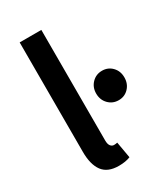

<svg xmlns="http://www.w3.org/2000/svg" viewBox="-179 -787 768 881"><g transform="rotate(-30 204.5 -347.0)"><path d="M185.1 12.2Q126 12.2 99.6 -23.4Q73.2 -59.1 73.2 -126V-706.1H188V-120.1Q188 -100.6 195.3 -91.3Q202.6 -82 212.9 -82Q222.2 -82 231 -84L246.1 2Q221.2 12.2 185.1 12.2ZM259.8 -327.1Q259.8 -360.4 281.5 -382.6Q303.2 -404.8 335 -404.8Q366.7 -404.8 387.9 -382.8Q409.2 -360.8 409.2 -327.1Q409.2 -293.5 387.9 -271.2Q366.7 -249 335 -249Q303.2 -249 281.5 -271.2Q259.8 -293.5 259.8 -327.1Z"/></g></svg>

Font: Toshiba Sans Medium
Style: Regular
Weight: 500
Designer: Paul D. Hunt
Foundry: Toshiba Corporation
Version: Version 2.020;PS 2.0;hotconv 1.0.86;makeotf.lib2.5.63406